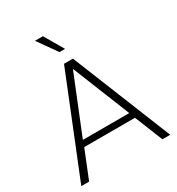

<svg xmlns="http://www.w3.org/2000/svg" viewBox="-214 -1059 1100 1193"><g transform="rotate(-30 336.0 -463.0)"><path d="M655 0H599L518 -201H154L73 0H17L304 -712H368ZM502 -244 336 -657 169 -244ZM356 -789H316L219 -926H276Z"/></g></svg>

Font: Creato Display Light
Style: Regular
Weight: 300
Version: Version 1.000